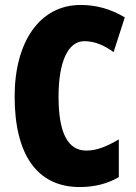

<svg xmlns="http://www.w3.org/2000/svg" viewBox="-20 -744 547 774"><path d="M320 -578C363 -578 400 -561 438 -534L483 -674C426 -708 368 -724 305 -724C140 -724 39 -575 39 -355C39 -119 131 10 301 10C360 10 413 -3 459 -30V-182C416 -157 374 -137 328 -137C253 -137 216 -209 216 -354C216 -493 253 -578 320 -578Z"/></svg>

Font: Noto Sans Lao ExtraCondensed Black
Style: Regular
Weight: 900
Width: 2
Designer: Monotype Design Team
Foundry: Monotype Imaging Inc.
Version: Version 2.003